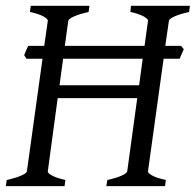

<svg xmlns="http://www.w3.org/2000/svg" viewBox="-20 -635 668 655"><path d="M183.1 -344.2H454.6L466.8 -434.6H195.3ZM282.2 -594.2Q251.5 -587.4 232.9 -579.1Q214.4 -570.8 212.9 -564L201.2 -478.5H473.1L484.9 -564Q485.8 -569.8 470.7 -578.6Q455.6 -587.4 424.8 -594.2L426.8 -615.2H627.9L625 -594.2Q594.2 -587.4 575.7 -579.1Q557.1 -570.8 556.2 -564L543.9 -478.5H597.7L606.9 -467.3L592.8 -434.6H538.1L484.9 -50.8Q483.9 -44.9 499 -36.4Q514.2 -27.8 545.9 -21L543 0H342.8L346.2 -21Q377 -27.8 395 -35.9Q413.1 -43.9 414.1 -50.8L448.2 -300.3H176.8L143.1 -50.8Q141.6 -44.9 157 -36.4Q172.4 -27.8 203.1 -21L200.2 0H0L2.9 -21Q33.7 -27.8 52.2 -35.9Q70.8 -43.9 71.8 -50.8L125 -434.6H70.3L62.5 -446.8Q65.4 -454.1 68.8 -462.4Q72.3 -470.7 76.2 -478.5H130.9L143.1 -564Q144 -569.8 128.9 -578.6Q113.8 -587.4 82 -594.2L85 -615.2H285.2Z"/></svg>

Font: Gentium Plus Phon
Style: Italic
Weight: 400
Italic angle: -8°
Designer: J. Victor Gaultney, Annie Olsen, Iska Routamaa, Becca Hirsbrunner
Foundry: SIL International
Version: Version 5.000